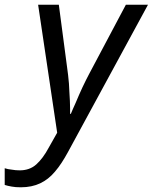

<svg xmlns="http://www.w3.org/2000/svg" viewBox="-114 -556 649 816"><path d="M-25 240C-41 240 -54 239 -64 237C-75 235 -85 233 -94 230V159C-85 162 -75 164 -64 165C-53 167 -42 168 -30 168C-3 168 21 160 40 143C59 126 77 102 94 70L129 8L48 -536H136L171 -271C174 -250 177 -226 179 -201C180 -175 182 -151 183 -128C184 -105 184 -86 184 -72H187C192 -83 198 -99 208 -120C217 -141 226 -163 237 -186C248 -209 257 -227 265 -242L421 -536H515L175 90C157 123 139 151 120 173C101 196 80 212 57 223C34 234 6 240 -25 240Z"/></svg>

Font: NameLogos Sans
Style: Italic
Weight: 500
Version: Version 0.1